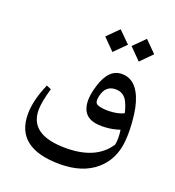

<svg xmlns="http://www.w3.org/2000/svg" viewBox="-117 -544 740 810"><g transform="rotate(20 253.0 -139.5)"><path d="M405.8 -451.2 456.5 -400.4 405.8 -349.1 355 -400.4ZM287.6 -451.2 338.9 -400.4 287.6 -349.1 236.8 -400.4ZM244.6 99.1Q377.4 98.1 432.1 14.2Q438 -15.1 432.1 -52.7Q399.4 -41.5 364.3 -40Q306.6 -37.1 282.2 -61.5Q244.6 -99.6 272.9 -190.9Q298.8 -275.9 357.9 -275.9Q408.2 -275.9 436 -225.6Q456.5 -189 463.9 -130.4Q472.2 -61.5 466.8 -11.2Q458.5 70.8 401.9 119.6Q341.8 171.4 240.7 171.4Q42.5 171.4 42 19Q42 -43.5 76.2 -121.6L97.2 -112.8Q79.1 -49.8 78.6 -14.6Q77.6 100.6 244.6 99.1ZM409.7 -169.9Q393.1 -206.1 355 -206.1Q309.1 -206.1 297.9 -153.8Q295.9 -143.1 295.9 -136.2Q295.9 -119.1 313.5 -114.7Q331.1 -109.9 354.5 -109.9Q397.9 -110.4 424.8 -124Q420.9 -145.5 409.7 -169.9Z"/></g></svg>

Font: Parastoo Print
Style: Print
Weight: 400
Foundry: Saber Rastikerdar (saber.rastikerdar@gmail.com)
Version: Version 1.0.0-alpha5